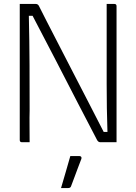

<svg xmlns="http://www.w3.org/2000/svg" viewBox="-20 -720 690 972"><path d="M130 0H91Q80 0 80 -11V-700H161Q172 -700 177 -690Q189 -666 215 -615Q241 -564 276 -496.5Q311 -429 350.5 -352Q390 -275 430 -198Q470 -121 505 -52H524Q520 -171 520 -296Q520 -421 520 -538V-700H559Q570 -700 570 -689V0H488Q477 0 471 -12Q429 -92 375 -196.5Q321 -301 262 -415.5Q203 -530 145 -640H126Q129 -510 129.5 -390.5Q130 -271 130 -160Q129 -128 129.5 -84Q130 -40 130 0ZM336 70H382Q388 70 391 74Q394 78 392 84Q381 113 373.5 132.5Q366 152 359 171.5Q352 191 340 222Q339 226 335.5 229Q332 232 325 232H289Q303 183 314 146.5Q325 110 336 70Z"/></svg>

Font: Recursive Sn Lnr St Lt
Style: Regular
Weight: 300
Version: Version 1.079;hotconv 1.0.112;makeotfexe 2.5.65598; ttfautoh